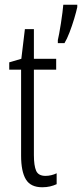

<svg xmlns="http://www.w3.org/2000/svg" viewBox="-20 -780 346 810"><path d="M172 -38Q184 -38 196.5 -41Q209 -44 219 -49V-3Q206 3 191 6.5Q176 10 158 10Q109 10 89 -23.5Q69 -57 69 -123V-486H19V-517L70 -532L85 -657H123V-532H217V-486H123V-126Q123 -81 132.5 -59.5Q142 -38 172 -38ZM306 -750Q302 -731 293 -701Q284 -671 273 -642.5Q262 -614 252 -598H224V-611Q226 -618 229.5 -637.5Q233 -657 237 -681.5Q241 -706 243.5 -727.5Q246 -749 247 -760H306Z"/></svg>

Font: Noto Sans Sinhala ExtraCondensed Light
Style: Regular
Weight: 300
Width: 2
Designer: Jelle Bosma - Monotype Design Team
Foundry: Monotype Imaging Inc.
Version: Version 2.006; ttfautohint (v1.8.4.7-5d5b)